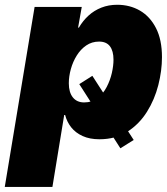

<svg xmlns="http://www.w3.org/2000/svg" viewBox="-46 -564 686 789"><path d="M333.5 -252.4 503.4 11.2 448.7 45.4 279.8 -218.3ZM-26.4 204.1 96.2 -535.6H290L274.9 -450.7H278.3Q294.4 -478.5 317.6 -499.8Q340.8 -521 370.6 -532.7Q400.4 -544.4 435.5 -544.4Q487.8 -544.4 529.3 -520.3Q570.8 -496.1 595.2 -448.2Q619.6 -400.4 619.6 -329.1Q619.6 -273.4 604.5 -214.1Q589.4 -154.8 557.9 -104.5Q526.4 -54.2 477.8 -22.9Q429.2 8.3 362.3 8.3Q322.8 8.3 293.7 -4.9Q264.6 -18.1 246.8 -40.5Q229 -63 221.7 -91.3H217.8L169.4 204.1ZM299.8 -143.1Q332.5 -143.1 355.2 -160.9Q377.9 -178.7 392.3 -206.3Q406.7 -233.9 413.6 -263.9Q420.4 -293.9 420.4 -318.4Q420.4 -354.5 405.8 -373.8Q391.1 -393.1 361.3 -393.1Q331.5 -393.1 308.3 -377.2Q285.2 -361.3 269.3 -335.7Q253.4 -310.1 245.1 -280Q236.8 -250 236.8 -221.7Q236.8 -184.6 253.4 -163.8Q270 -143.1 299.8 -143.1Z"/></svg>

Font: Inter 20pt Black
Style: Italic
Weight: 900
Italic angle: -9.3988°
Version: Version 4.001;git-66647c0bb